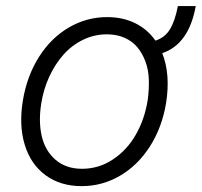

<svg xmlns="http://www.w3.org/2000/svg" viewBox="-20 -610 674 641"><path d="M573.9 -589.8H633.5Q610.8 -462.7 521.7 -432.5Q549.7 -361.5 534.4 -265.6Q521 -184.7 480.8 -121.6Q440.7 -58.6 381.2 -23.6Q321.7 11.4 252.8 11.4Q181.8 11.4 132.3 -24.9Q82.7 -61.1 62.7 -126.4Q42.6 -191.8 56.5 -275.2Q70 -356.5 110.1 -419.9Q150.2 -483.3 209.7 -518.1Q269.2 -552.9 337.7 -552.9Q390.3 -552.9 431.5 -532.5Q472.7 -512.1 498.9 -474.4Q530.5 -484.4 547.4 -512.3Q564.3 -540.1 573.9 -589.8ZM253.9 -46.5Q310 -46.5 357.1 -77.8Q404.1 -109 433.4 -160.3Q462.7 -211.6 473 -275.2Q478 -311.4 476.9 -344.1Q475.9 -376.8 465.6 -404.5Q455.3 -432.2 438.4 -452.4Q421.5 -472.7 395.4 -484Q369.3 -495.4 337 -495.4Q294.7 -495.4 257.1 -477.1Q219.5 -458.8 191.6 -427.2Q163.7 -395.6 144.5 -354Q125.4 -312.5 117.9 -265.6Q108 -204.9 119.3 -155.7Q130.7 -106.5 165.5 -76.5Q200.3 -46.5 253.9 -46.5Z"/></svg>

Font: Karasuma Gothic
Style: Light Italic
Weight: 300
Italic angle: 9.39998°
Designer: Rasmus Andersson / Ryoko Nishizuka
Foundry: rsms
Version: Version 1.00